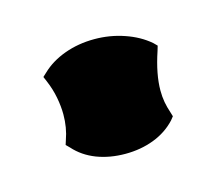

<svg xmlns="http://www.w3.org/2000/svg" viewBox="-42 -497 300 261"><g transform="rotate(-15 108.0 -366.0)"><path d="M188 -416 186 -409.2Q175.8 -378.9 175.8 -356Q175.8 -347.2 177.2 -339.4Q178.7 -331.5 181.2 -324.2L183.1 -317.9L179.2 -313Q166.5 -299.3 147.9 -292.2Q129.4 -285.2 107.9 -285.2Q85.9 -285.2 67.6 -292.2Q49.3 -299.3 37.1 -313L32.2 -317.9L34.2 -324.2Q40 -340.3 40 -358.9Q40 -370.1 37.6 -382.8Q35.2 -395.5 29.8 -408.2L26.9 -415L32.2 -419.9Q45.4 -432.6 64.9 -439.7Q84.5 -446.8 106.9 -446.8Q128.9 -446.8 148.9 -439.9Q168.9 -433.1 183.1 -420.9Z"/></g></svg>

Font: Hanalei Fill
Style: Regular
Weight: 400
Version: Version 1.000